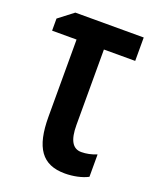

<svg xmlns="http://www.w3.org/2000/svg" viewBox="-110 -608 556 686"><g transform="rotate(20 168.0 -265.5)"><path d="M318 -542H58L2 -499V-453H95V-160C95 -42 132 11 219 11C250 11 284 4 306 -8V-93C286 -85 267 -81 248 -81C215 -81 199 -109 199 -166V-453H318Z"/></g></svg>

Font: Noto Sans Display Condensed Medium
Style: Regular
Weight: 500
Width: 3
Designer: Monotype Design Team
Foundry: Monotype Imaging Inc.
Version: Version 1.900